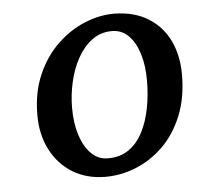

<svg xmlns="http://www.w3.org/2000/svg" viewBox="-40 -843 538 521"><g transform="rotate(-5 229.0 -582.5)"><path d="M290.5 -801.5Q344 -800.5 381.5 -777.2Q419 -754 438.5 -713.8Q458 -673.5 458 -621.5Q458 -557.5 438 -508.8Q418 -460 384.5 -427.5Q351 -395 309.5 -378.5Q268 -362 225 -362.5Q176 -363 138.2 -386Q100.5 -409 79 -450.2Q57.5 -491.5 57.5 -545.5Q57.5 -607 78.5 -655Q99.5 -703 133.8 -735.8Q168 -768.5 209 -785.2Q250 -802 290.5 -801.5ZM278.5 -755Q247.5 -755 224 -737.2Q200.5 -719.5 184.5 -690.2Q168.5 -661 160.8 -626Q153 -591 153 -556.5Q153 -514.5 163.5 -482Q174 -449.5 193 -430.8Q212 -412 237 -412Q271 -411.5 294.8 -428Q318.5 -444.5 333.2 -473Q348 -501.5 355 -537.8Q362 -574 362 -613.5Q362 -655 352 -686.8Q342 -718.5 323.5 -736.8Q305 -755 278.5 -755Z"/></g></svg>

Font: Merriweather Medium
Style: Italic
Weight: 500
Italic angle: -7.8°
Version: Version 2.101